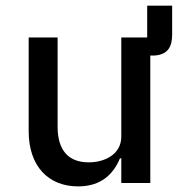

<svg xmlns="http://www.w3.org/2000/svg" viewBox="-20 -649 640 681"><path d="M590.6 -526.6V-628.9H502.1V-516H410.2V-164.4C410.2 -102.3 352.6 -73.2 294.7 -73.2C222.7 -73.2 184.3 -115.8 184.3 -199.9V-516H81.7V-183.9C81.7 -58.9 152 12.1 257.1 12.1C341.3 12.1 383.2 -34.1 405.5 -87.4H410.2V0H513.1V-452.1H528.1C577.1 -455.3 590.6 -485.4 590.6 -526.6Z"/></svg>

Font: Margiela Mono Medium
Style: Regular
Weight: 500
Designer: Mike Abbink, Paul van der Laan, Pieter van Rosmalen
Foundry: Bold Monday
Version: Version 2.003 2021